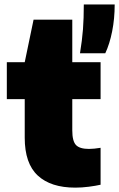

<svg xmlns="http://www.w3.org/2000/svg" viewBox="-20 -828 532 858"><path d="M316.5 10.5Q207 10.5 148.8 -43.5Q90.5 -97.5 90.5 -212.5V-550L130 -740H303V-245.5Q303 -197.5 319.5 -180Q336 -162.5 377.5 -162.5Q389 -162.5 401.5 -163.8Q414 -165 429.5 -167.5V-2.5Q407.5 2.5 376.5 6.5Q345.5 10.5 316.5 10.5ZM10.5 -385V-550H429.5V-385ZM337.5 -590Q347 -648 350.8 -697.2Q354.5 -746.5 354.5 -808H492.5Q492.5 -744.5 481.2 -688Q470 -631.5 450.5 -590Z"/></svg>

Font: Encode Sans Condensed Thin Black
Style: Regular
Weight: 900
Version: Version 3.002